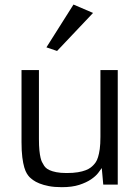

<svg xmlns="http://www.w3.org/2000/svg" viewBox="-20 -796 605 828"><path d="M72.8 -493.7H147.9V-196.8Q147.9 -167 149.9 -147.7Q151.9 -128.4 154.8 -116.2Q157.7 -104 160.9 -97.7Q164.1 -91.3 166.5 -87.9Q169.4 -81.5 175.5 -74.7Q181.6 -67.9 193.1 -62.5Q204.6 -57.1 222.7 -53.5Q240.7 -49.8 267.1 -49.8Q295.9 -49.8 315.9 -53.2Q335.9 -56.6 349.1 -61.8Q362.3 -66.9 370.1 -72.8Q377.9 -78.6 382.8 -84Q387.7 -88.9 393.1 -96.7Q398.4 -104.5 402.8 -118.4Q407.2 -132.3 410.2 -153.3Q413.1 -174.3 413.1 -206.1V-493.7H487.8V0H425.3L418.9 -71.3Q414.1 -64 403.3 -50Q392.6 -36.1 372.6 -22.5Q352.5 -8.8 321.8 1.2Q291 11.2 246.6 11.2Q214.4 11.2 190.7 6.6Q167 2 150.1 -4.9Q133.3 -11.7 123 -19.3Q112.8 -26.9 107.4 -32.2Q102.1 -37.6 95.9 -47.4Q89.8 -57.1 84.7 -74.2Q79.6 -91.3 76.2 -117.9Q72.8 -144.5 72.8 -183.6ZM180.2 -591.8 296.9 -776.4 381.3 -740.2 226.1 -576.2Z"/></svg>

Font: Metrophobic
Style: Regular
Weight: 400
Designer: vernon adams
Foundry: vernon adams
Version: Version 1.000